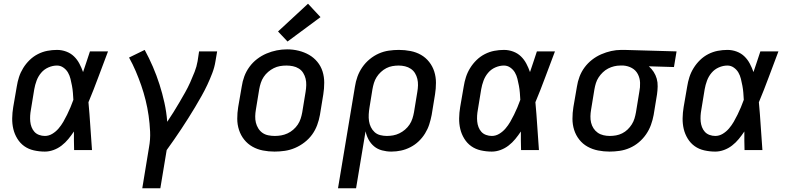

<svg xmlns="http://www.w3.org/2000/svg" viewBox="-20 -806 4240 1031"><path d="M221 8Q191 8 162 1.5Q133 -5 110.5 -21Q88 -37 73 -61.5Q58 -86 51.5 -113.5Q45 -141 45.5 -171Q46 -201 51 -231L70 -341Q74 -367 82 -392Q90 -417 104.5 -440.5Q119 -464 139 -483.5Q159 -503 183.5 -515.5Q208 -528 234 -533Q260 -538 286 -538Q312 -538 336 -529Q360 -520 377.5 -503Q395 -486 406.5 -464Q418 -442 426 -419Q435 -446 444.5 -474Q454 -502 463 -530H560Q534 -462 508.5 -393Q483 -324 455 -257Q461 -193 465 -128.5Q469 -64 474 0H378Q377 -25 377 -50Q377 -75 377 -100Q363 -79 347 -59.5Q331 -40 311 -24.5Q291 -9 267.5 -0.5Q244 8 221 8ZM221 -76Q242 -76 261 -87.5Q280 -99 294.5 -116Q309 -133 320 -152Q331 -171 340.5 -190.5Q350 -210 358.5 -230Q367 -250 374 -270Q373 -289 371.5 -308Q370 -327 366.5 -345.5Q363 -364 358.5 -382.5Q354 -401 345 -416.5Q336 -432 320.5 -443Q305 -454 286 -454Q263 -454 240 -444Q217 -434 201 -415Q185 -396 176.5 -373Q168 -350 164 -327L146 -217Q143 -201 142 -185Q141 -169 142.5 -153.5Q144 -138 149.5 -123.5Q155 -109 165 -98Q175 -87 190 -81.5Q205 -76 221 -76Z M744 205 780 -14Q788 -57 786 -100Q784 -143 778 -185Q772 -227 762 -267.5Q752 -308 738.5 -347Q725 -386 709 -423.5Q693 -461 673 -497L757 -538Q781 -494 801 -447.5Q821 -401 836.5 -352.5Q852 -304 863 -254Q874 -204 878 -152Q895 -177 911.5 -203.5Q928 -230 943.5 -256.5Q959 -283 974 -309.5Q989 -336 1001.5 -364Q1014 -392 1025 -420Q1036 -448 1041 -477L1049 -530H1146L1137 -477Q1132 -445 1120 -413.5Q1108 -382 1093.5 -351Q1079 -320 1062 -290Q1045 -260 1027.5 -230.5Q1010 -201 991.5 -172Q973 -143 954 -114Q935 -85 915 -56.5Q895 -28 875 0L841 205Z M1454 8Q1422 8 1391.5 2Q1361 -4 1335.5 -18.5Q1310 -33 1291.5 -56Q1273 -79 1263.5 -108Q1254 -137 1254 -168.5Q1254 -200 1259 -231L1278 -341Q1282 -369 1292 -396Q1302 -423 1319.5 -447Q1337 -471 1360.5 -489Q1384 -507 1411 -518.5Q1438 -530 1466 -535.5Q1494 -541 1522 -541Q1554 -541 1584 -533.5Q1614 -526 1639.5 -511.5Q1665 -497 1684 -474Q1703 -451 1712 -422.5Q1721 -394 1721 -362Q1721 -330 1716 -299L1698 -189Q1693 -161 1683 -134Q1673 -107 1656 -83.5Q1639 -60 1615 -41.5Q1591 -23 1564 -11.5Q1537 0 1509 4Q1481 8 1454 8ZM1455 -76Q1473 -76 1490 -79Q1507 -82 1523.5 -89.5Q1540 -97 1554.5 -109.5Q1569 -122 1579 -137Q1589 -152 1594.5 -169Q1600 -186 1603 -203L1621 -313Q1624 -331 1624.5 -349Q1625 -367 1621 -383.5Q1617 -400 1608 -414.5Q1599 -429 1584.5 -438Q1570 -447 1553 -450.5Q1536 -454 1518 -454Q1500 -454 1483 -451Q1466 -448 1450 -440Q1434 -432 1420 -420Q1406 -408 1396 -393Q1386 -378 1380.5 -361Q1375 -344 1372 -327L1354 -217Q1351 -200 1350.5 -182Q1350 -164 1354 -147.5Q1358 -131 1367 -116.5Q1376 -102 1389.5 -92.5Q1403 -83 1420.5 -79.5Q1438 -76 1455 -76ZM1524 -583 1473 -637 1634 -786 1701 -714Z M1795 205 1886 -341Q1890 -368 1899.5 -394.5Q1909 -421 1925.5 -445Q1942 -469 1965 -488Q1988 -507 2014 -518.5Q2040 -530 2067.5 -534Q2095 -538 2122 -538Q2154 -538 2184.5 -532Q2215 -526 2240.5 -511.5Q2266 -497 2284.5 -473.5Q2303 -450 2312 -421.5Q2321 -393 2321 -361.5Q2321 -330 2316 -299L2298 -189Q2293 -163 2285 -138Q2277 -113 2262.5 -89.5Q2248 -66 2228 -47Q2208 -28 2183.5 -15.5Q2159 -3 2133.5 2.5Q2108 8 2081 8Q2056 8 2031.5 1.5Q2007 -5 1989 -20Q1971 -35 1959.5 -56Q1948 -77 1943 -101L1892 205ZM2057 -76Q2074 -76 2091 -79Q2108 -82 2124.5 -90Q2141 -98 2155 -110Q2169 -122 2179 -137Q2189 -152 2194.5 -169Q2200 -186 2203 -203L2221 -313Q2224 -330 2224.5 -348Q2225 -366 2221 -382.5Q2217 -399 2208.5 -413Q2200 -427 2186 -436.5Q2172 -446 2155 -450Q2138 -454 2121 -454Q2104 -454 2087 -451Q2070 -448 2054.5 -440Q2039 -432 2025.5 -419.5Q2012 -407 2002.5 -392Q1993 -377 1988 -360.5Q1983 -344 1980 -327L1964 -228Q1961 -210 1960 -191.5Q1959 -173 1961.5 -156Q1964 -139 1971.5 -123.5Q1979 -108 1991.5 -96.5Q2004 -85 2021.5 -80.5Q2039 -76 2057 -76Z M2621 8Q2591 8 2562 1.5Q2533 -5 2510.5 -21Q2488 -37 2473 -61.5Q2458 -86 2451.5 -113.5Q2445 -141 2445.5 -171Q2446 -201 2451 -231L2470 -341Q2474 -367 2482 -392Q2490 -417 2504.5 -440.5Q2519 -464 2539 -483.5Q2559 -503 2583.5 -515.5Q2608 -528 2634 -533Q2660 -538 2686 -538Q2712 -538 2736 -529Q2760 -520 2777.5 -503Q2795 -486 2806.5 -464Q2818 -442 2826 -419Q2835 -446 2844.5 -474Q2854 -502 2863 -530H2960Q2934 -462 2908.5 -393Q2883 -324 2855 -257Q2861 -193 2865 -128.5Q2869 -64 2874 0H2778Q2777 -25 2777 -50Q2777 -75 2777 -100Q2763 -79 2747 -59.5Q2731 -40 2711 -24.5Q2691 -9 2667.5 -0.5Q2644 8 2621 8ZM2621 -76Q2642 -76 2661 -87.5Q2680 -99 2694.5 -116Q2709 -133 2720 -152Q2731 -171 2740.5 -190.5Q2750 -210 2758.5 -230Q2767 -250 2774 -270Q2773 -289 2771.5 -308Q2770 -327 2766.5 -345.5Q2763 -364 2758.5 -382.5Q2754 -401 2745 -416.5Q2736 -432 2720.5 -443Q2705 -454 2686 -454Q2663 -454 2640 -444Q2617 -434 2601 -415Q2585 -396 2576.5 -373Q2568 -350 2564 -327L2546 -217Q2543 -201 2542 -185Q2541 -169 2542.5 -153.5Q2544 -138 2549.5 -123.5Q2555 -109 2565 -98Q2575 -87 2590 -81.5Q2605 -76 2621 -76Z M3253 8Q3222 8 3191.5 2Q3161 -4 3135 -18.5Q3109 -33 3090.5 -56.5Q3072 -80 3063 -108.5Q3054 -137 3054 -168.5Q3054 -200 3059 -231L3078 -341Q3082 -368 3092 -394.5Q3102 -421 3119 -444Q3136 -467 3159 -485Q3182 -503 3208.5 -514.5Q3235 -526 3262 -532Q3289 -538 3316 -538Q3320 -538 3324.5 -538Q3329 -538 3333 -538L3613 -530L3599 -446L3464 -450Q3479 -437 3490 -420Q3501 -403 3506.5 -383.5Q3512 -364 3511.5 -342Q3511 -320 3508 -299L3490 -189Q3485 -162 3475.5 -135.5Q3466 -109 3449.5 -85Q3433 -61 3410.5 -42Q3388 -23 3361.5 -11.5Q3335 0 3307.5 4Q3280 8 3253 8ZM3254 -76Q3271 -76 3288 -79Q3305 -82 3321 -90Q3337 -98 3350 -110.5Q3363 -123 3372.5 -138Q3382 -153 3387 -169.5Q3392 -186 3395 -203L3413 -313Q3418 -337 3417 -362Q3416 -387 3405 -408Q3394 -429 3373.5 -440.5Q3353 -452 3328 -454H3319Q3317 -454 3314.5 -454Q3312 -454 3310 -454Q3294 -454 3277.5 -450Q3261 -446 3245.5 -438Q3230 -430 3217 -417.5Q3204 -405 3194.5 -390.5Q3185 -376 3180 -360Q3175 -344 3172 -327L3154 -217Q3151 -200 3150.5 -182Q3150 -164 3154 -147.5Q3158 -131 3167 -117Q3176 -103 3189.5 -93.5Q3203 -84 3220 -80Q3237 -76 3254 -76Z M3821 8Q3791 8 3762 1.5Q3733 -5 3710.5 -21Q3688 -37 3673 -61.5Q3658 -86 3651.5 -113.5Q3645 -141 3645.5 -171Q3646 -201 3651 -231L3670 -341Q3674 -367 3682 -392Q3690 -417 3704.5 -440.5Q3719 -464 3739 -483.5Q3759 -503 3783.5 -515.5Q3808 -528 3834 -533Q3860 -538 3886 -538Q3912 -538 3936 -529Q3960 -520 3977.5 -503Q3995 -486 4006.5 -464Q4018 -442 4026 -419Q4035 -446 4044.5 -474Q4054 -502 4063 -530H4160Q4134 -462 4108.5 -393Q4083 -324 4055 -257Q4061 -193 4065 -128.5Q4069 -64 4074 0H3978Q3977 -25 3977 -50Q3977 -75 3977 -100Q3963 -79 3947 -59.5Q3931 -40 3911 -24.5Q3891 -9 3867.5 -0.5Q3844 8 3821 8ZM3821 -76Q3842 -76 3861 -87.5Q3880 -99 3894.5 -116Q3909 -133 3920 -152Q3931 -171 3940.5 -190.5Q3950 -210 3958.5 -230Q3967 -250 3974 -270Q3973 -289 3971.5 -308Q3970 -327 3966.5 -345.5Q3963 -364 3958.5 -382.5Q3954 -401 3945 -416.5Q3936 -432 3920.5 -443Q3905 -454 3886 -454Q3863 -454 3840 -444Q3817 -434 3801 -415Q3785 -396 3776.5 -373Q3768 -350 3764 -327L3746 -217Q3743 -201 3742 -185Q3741 -169 3742.5 -153.5Q3744 -138 3749.5 -123.5Q3755 -109 3765 -98Q3775 -87 3790 -81.5Q3805 -76 3821 -76Z"/></svg>

Font: Iosevka Curly MdExObl
Style: Regular
Weight: 500
Width: 7
Italic angle: -9°
Monospace: yes
Designer: Belleve Invis
Foundry: Belleve Invis
Version: Version 11.1.0; ttfautohint (v1.8.3)